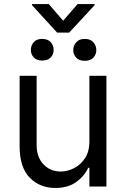

<svg xmlns="http://www.w3.org/2000/svg" viewBox="-20 -919 621 946"><path d="M321 -758.5H261.4L137.8 -893.5V-899.1H220.2L291.2 -816.8L362.2 -899.1H446V-893.5ZM397.7 -619.3Q370 -619.3 355.5 -634.9Q340.9 -650.6 340.9 -671.9Q340.9 -694.2 355.5 -710.8Q370 -727.3 397.7 -727.3Q425.4 -727.3 440 -710.8Q454.5 -694.2 454.5 -671.9Q454.5 -650.6 440 -634.9Q425.4 -619.3 397.7 -619.3ZM187.5 -620.7Q160.9 -620.7 146.5 -635.8Q132.1 -650.9 132.1 -673.3Q132.1 -694.6 146 -710.9Q159.8 -727.3 187.5 -727.3Q215.2 -727.3 229.8 -711.5Q244.3 -695.7 244.3 -673.3Q244.3 -650.9 229.8 -635.8Q215.2 -620.7 187.5 -620.7ZM252.8 7.1Q176.1 7.1 126.4 -43.7Q76.7 -94.5 76.7 -198.9V-545.5H160.5V-204.5Q160.5 -144.9 194.1 -109.4Q227.6 -73.9 279.8 -73.9Q311.1 -73.9 343.6 -89.8Q376.1 -105.8 398.3 -138.8Q420.5 -171.9 420.5 -223V-545.5H504.3V0H420.5V-92.3H414.8Q395.6 -50.8 355.1 -21.8Q314.6 7.1 252.8 7.1Z"/></svg>

Font: Linik Sans
Style: Regular
Weight: 400
Designer: Rasmus Andersson (font), Marc Monis (original base), Kil Hyung-jin (Pretendard portions), Cristiano Sobral (main changes
Foundry: rsms
Version: Version 3.018;May 31, 2022;FontCreator 14.0.0.2814 64-bit; t